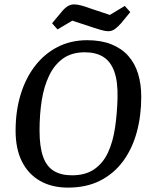

<svg xmlns="http://www.w3.org/2000/svg" viewBox="-20 -843 692 874"><path d="M289 11Q216 11 162.5 -19.5Q109 -50 80 -107.5Q51 -165 51 -248Q51 -338 74 -413Q97 -488 140 -543.5Q183 -599 243 -629.5Q303 -660 377 -660Q440 -660 486.5 -641.5Q533 -623 563.5 -589Q594 -555 608.5 -507.5Q623 -460 623 -402Q623 -316 602.5 -241Q582 -166 540.5 -109.5Q499 -53 436.5 -21Q374 11 289 11ZM308 -45Q369 -45 409 -72.5Q449 -100 471.5 -148.5Q494 -197 503.5 -260.5Q513 -324 515 -395Q517 -472 500 -518Q483 -564 449.5 -584.5Q416 -605 366 -605Q307 -605 267.5 -577Q228 -549 204 -499.5Q180 -450 170 -386Q160 -322 160 -249Q160 -175 176 -130Q192 -85 225 -65Q258 -45 308 -45ZM474 -701Q458 -701 438.5 -707Q419 -713 400 -719L309 -749L242 -709L217 -737L258 -786Q271 -803 285.5 -813Q300 -823 317 -823Q332 -823 352 -817.5Q372 -812 390 -805L480 -775L548 -816L573 -788L532 -738Q518 -722 504 -711.5Q490 -701 474 -701Z"/></svg>

Font: Faustina Medium
Style: Italic
Weight: 500
Italic angle: -8°
Designer: Alfonso Garcia
Foundry: http://www.omnibus-type.com
Version: Version 1.200